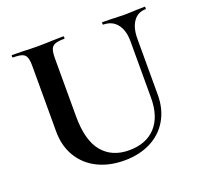

<svg xmlns="http://www.w3.org/2000/svg" viewBox="-114 -752 930 892"><g transform="rotate(-20 351.5 -305.5)"><path d="M478 -612.8Q476.1 -612.8 476.1 -618.9Q476.1 -625 478 -625L525.9 -624Q564 -622.1 585 -622.1Q606 -622.1 642.1 -624L688 -625Q689.9 -625 689.9 -618.9Q689.9 -612.8 688 -612.8Q648.9 -612.8 627 -581.8Q605 -550.8 605 -497.1V-219.2Q605 -149.4 574 -96.2Q543 -43 486.6 -14.4Q430.2 14.2 356.2 14.2Q282.2 14.2 225.1 -13.9Q168 -42 135.5 -95.5Q103 -148.9 103 -221.2V-543.9Q103 -573.7 97.4 -587.9Q91.8 -602.1 77.4 -607.4Q63 -612.8 32.2 -612.8Q29.3 -612.8 29.1 -618.9Q28.8 -625 32.2 -625L85 -624Q130.9 -622.1 159.4 -622.1Q188 -622.1 233.9 -624L285.2 -625Q288.1 -625 288.1 -618.9Q288.1 -612.8 285.2 -612.8Q254.4 -612.8 239.7 -606.9Q225.1 -601.1 219.5 -586.4Q213.9 -571.8 213.9 -542V-255.9Q213.9 -136.7 261 -79.8Q308.1 -22.9 392.6 -22.9Q477.1 -22.9 523.9 -73.5Q570.8 -124 570.8 -217.8V-497.1Q570.8 -550.8 546.4 -581.8Q522 -612.8 478 -612.8Z"/></g></svg>

Font: Cormorant-Bold
Style: Bold
Weight: 700
Designer: Christian Thalmann (Catharsis Fonts)
Version: Version 3.000